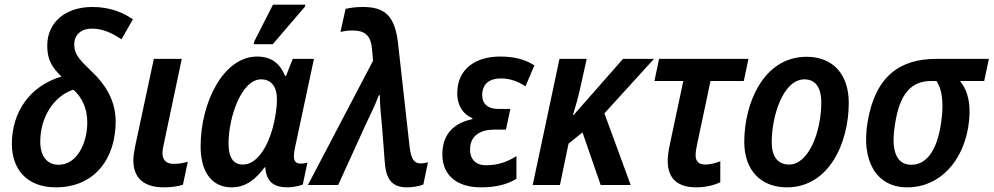

<svg xmlns="http://www.w3.org/2000/svg" viewBox="-20 -795 4269 825"><path d="M220 10C387 10 477 -114 477 -273C477 -361 435 -430 374 -488C325 -535 299 -560 299 -603C299 -647 329 -672 376 -672C421 -672 462 -653 502 -626L551 -712C509 -741 453 -765 377 -765C264 -765 183 -702 183 -598C183 -539 203 -506 244 -466C109 -426 31 -315 31 -176C31 -74 90 10 220 10ZM232 -87C180 -87 153 -127 153 -186C153 -291 210 -381 295 -410C335 -374 355 -327 355 -268C355 -182 312 -87 232 -87Z M684 10C714 10 744 6 766 -1L787 -100C767 -94 749 -91 727 -91C698 -91 678 -103 678 -139C678 -148 680 -159 683 -172L761 -542H641L560 -163C556 -142 553 -124 553 -106C553 -34 594 10 684 10Z M1070 -605H1152L1290 -766L1292 -775H1153L1073 -618ZM975 10C1041 10 1082 -30 1117 -76H1120C1124 -14 1156 10 1217 10C1237 10 1266 4 1281 -2L1301 -97C1292 -93 1280 -92 1271 -92C1251 -92 1243 -103 1243 -124C1243 -134 1244 -145 1247 -158L1329 -542H1238L1209 -469H1205C1183 -521 1148 -552 1085 -552C939 -552 842 -353 842 -166C842 -49 896 10 975 10ZM1024 -88C983 -88 962 -117 962 -179C962 -290 1017 -454 1102 -454C1148 -454 1170 -420 1170 -368C1170 -334 1164 -292 1152 -246C1130 -164 1084 -88 1024 -88Z M1730 10C1753 10 1782 5 1799 -2L1819 -98C1810 -95 1800 -93 1787 -93C1762 -93 1747 -107 1740 -164L1690 -612C1676 -728 1633 -766 1536 -765C1507 -765 1483 -761 1465 -757L1443 -658C1456 -661 1474 -664 1494 -664C1542 -664 1572 -648 1578 -589L1583 -534L1303 0H1433L1551 -259C1572 -303 1592 -344 1608 -386H1612C1612 -344 1618 -289 1622 -246L1633 -102C1638 -26 1662 10 1730 10Z M2046 10C2109 10 2160 -2 2199 -27V-124C2160 -100 2121 -85 2069 -85C2020 -85 1997 -115 2000 -160C2003 -212 2044 -238 2103 -238H2154L2173 -327H2121C2072 -327 2050 -353 2052 -391C2054 -436 2085 -458 2132 -458C2173 -458 2208 -444 2238 -424L2276 -514C2236 -540 2190 -552 2129 -552C2027 -552 1949 -502 1945 -403C1942 -345 1968 -305 2010 -287V-283C1937 -268 1885 -226 1881 -142C1876 -51 1934 10 2046 10Z M2269 0H2386L2423 -178L2483 -226L2561 0H2690L2577 -308L2790 -542H2657L2445 -301H2442C2453 -337 2465 -379 2473 -416L2501 -542H2384Z M2972 10C3010 10 3049 1 3075 -12V-102C3051 -93 3031 -88 3010 -88C2983 -88 2969 -102 2969 -127C2969 -140 2971 -155 2975 -173L3033 -447H3176L3196 -542H2812L2792 -447H2916L2859 -178C2853 -151 2849 -124 2849 -104C2849 -22 2898 10 2972 10Z M3361 10C3543 10 3627 -182 3627 -353C3627 -477 3558 -551 3446 -551C3261 -551 3178 -352 3178 -185C3178 -64 3249 10 3361 10ZM3371 -88C3322 -88 3296 -122 3296 -184C3296 -295 3344 -454 3437 -454C3489 -454 3509 -411 3509 -356C3509 -227 3454 -88 3371 -88Z M3878 10C4023 10 4117 -108 4140 -247C4154 -329 4145 -398 4105 -447H4209L4229 -542H4003C3848 -542 3741 -469 3708 -271C3680 -107 3743 10 3878 10ZM3896 -87C3827 -87 3808 -156 3826 -263C3847 -398 3899 -447 3982 -447H4004C4033 -403 4035 -335 4022 -256C4006 -156 3965 -87 3896 -87Z"/></svg>

Font: Noto Sans SemiCondensed SemiBold
Style: Italic
Weight: 600
Width: 4
Italic angle: -12°
Designer: Monotype Design Team
Foundry: Monotype Imaging Inc.
Version: Version 2.013